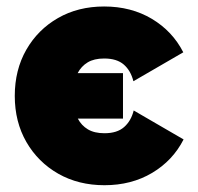

<svg xmlns="http://www.w3.org/2000/svg" viewBox="-20 -542 596 577"><path d="M531.7 -123Q499.5 -59.6 437.3 -22.5Q375 14.6 293.9 14.6Q215.8 14.6 155 -20Q94.2 -54.7 59.3 -115.2Q24.4 -175.8 24.4 -253.9Q24.4 -332 59.1 -392.6Q93.8 -453.1 154.3 -487.8Q214.8 -522.5 293 -522.5Q374 -522.5 436.3 -485.4Q498.5 -448.2 530.8 -384.8L380.9 -297.9Q373 -329.6 352.1 -347.9Q331.1 -366.2 293 -366.2Q262.7 -366.2 243.4 -354.5Q224.1 -342.8 213.4 -322.3H349.6V-185.5H213.9Q224.6 -165 244.1 -153.3Q263.7 -141.6 293.9 -141.6Q332 -141.6 353 -160.2Q374 -178.7 381.8 -210Z"/></svg>

Font: Giphurs Black
Style: Regular
Weight: 900
Version: Version 0.920; ttfautohint (v1.8.4.7-5d5b)